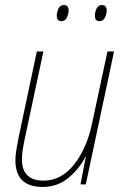

<svg xmlns="http://www.w3.org/2000/svg" viewBox="-20 -731 496 761"><path d="M149 10Q209 10 253 -27.5Q297 -65 318 -109H320L299 0H320L432 -527H406L346 -247Q325 -144 274 -79.5Q223 -15 153 -15Q67 -15 67 -99Q67 -118 70.5 -140Q74 -162 79 -185L152 -527H126L55 -192Q50 -168 45.5 -141.5Q41 -115 41 -96Q41 10 149 10ZM375 -647Q389 -647 396 -661.5Q403 -676 403 -689Q403 -711 384 -711Q369 -711 362.5 -696.5Q356 -682 356 -669Q356 -647 375 -647ZM224 -647Q238 -647 245 -661.5Q252 -676 252 -689Q252 -711 233 -711Q218 -711 211.5 -696.5Q205 -682 205 -669Q205 -647 224 -647Z"/></svg>

Font: Noto Sans UI SemiCondensed Thin
Style: Italic
Weight: 250
Width: 4
Italic angle: -12°
Designer: Monotype Design Team
Foundry: Monotype Imaging Inc.
Version: Version 1.901